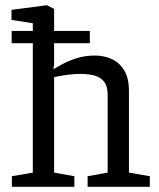

<svg xmlns="http://www.w3.org/2000/svg" viewBox="-20 -719 611 739"><path d="M25.8 0V-40.7L106.3 -54.7V-552.8H24.8V-599.9H106.3V-629.6L24.2 -642.3V-681L160 -699L188.3 -684.7V-599.9H325.8V-552.8H188.3V-469.2L186.5 -461.4L186 -453Q196.6 -459.2 219.2 -471.7Q241.8 -484.2 274.1 -494.7Q306.5 -505.2 345.5 -505.2Q379.9 -505.2 409.5 -491.9Q439.1 -478.7 457.7 -448.8Q476.3 -418.9 476.3 -367.9V-54.7L556.6 -40.7V0H317.2V-40.7L394.3 -54.7V-354.5Q394.3 -385.2 382.1 -402.6Q369.8 -420 346.5 -427.3Q323.2 -434.6 289.1 -434.6Q266.4 -434.6 242.9 -431.5Q219.4 -428.5 203.7 -425.3Q188 -422.1 188.3 -421.8V-54.7L266.2 -40.7V0Z"/></svg>

Font: Faustina Light
Style: Regular
Weight: 300
Designer: Alfonso Garcia
Foundry: http://www.omnibus-type.com
Version: Version 1.200